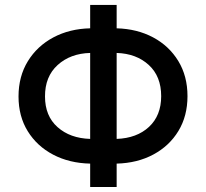

<svg xmlns="http://www.w3.org/2000/svg" viewBox="-20 -747 823 767"><path d="M446 -727.3V-633.9Q527.7 -631.7 591.6 -597.7Q655.5 -563.6 692.3 -503.2Q729 -442.8 729 -362.9Q729 -283.7 692.8 -223.9Q656.6 -164.1 592.7 -129.8Q528.8 -95.5 446 -93.4V0H340.2V-93.4Q257.1 -95.2 192.5 -129.1Q127.8 -163 90.9 -222.7Q54 -282.3 54 -361.5Q54 -441.8 91.3 -502.5Q128.6 -563.2 193.4 -597.7Q258.2 -632.1 340.2 -633.9V-727.3ZM340.2 -535.5Q261 -533.4 210.2 -487.2Q159.4 -441.1 159.8 -361.5Q159.8 -283.7 209.9 -239.2Q259.9 -194.6 340.2 -192.1ZM446 -535.5V-192.1Q526.6 -195 575.3 -240.2Q623.9 -285.5 623.9 -362.9Q623.9 -442.1 574.2 -487.6Q524.5 -533 446 -535.5Z"/></svg>

Font: Inter Zeller Medium
Style: Regular
Weight: 500
Designer: Rasmus Andersson; Joe Bland
Foundry: zeller
Version: Version 3.015;git-dec3a8cb1